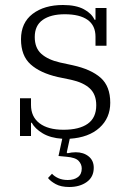

<svg xmlns="http://www.w3.org/2000/svg" viewBox="-20 -544 521 768"><path d="M257 204Q224 204 203 192.5Q182 181 172 168L188 151Q198 162 214 169Q230 176 251 176Q276 176 291.5 164.5Q307 153 307 130Q307 113 294.5 99.5Q282 86 246 83L214 80L229 11Q182 8 151 -10.5Q120 -29 107 -53H104V0H60V-151H104V-124Q104 -77 138 -51Q172 -25 234 -25Q297 -25 331 -49Q365 -73 365 -123Q365 -166 339.5 -190Q314 -214 264 -225L211 -236Q141 -252 102.5 -286.5Q64 -321 64 -387Q64 -453 110.5 -488.5Q157 -524 232 -524Q284 -524 315.5 -507Q347 -490 358 -465H362V-512H406V-361H362V-397Q362 -442 330.5 -464.5Q299 -487 239 -487Q183 -487 151 -464.5Q119 -442 119 -396Q119 -352 145.5 -328.5Q172 -305 220 -294L271 -283Q344 -267 382.5 -233Q421 -199 421 -133Q421 -72 378 -33Q335 6 259 11L247 66L250 69Q258 67 267 66Q276 65 283 65Q314 65 334.5 81.5Q355 98 355 127Q355 164 327 184Q299 204 257 204Z"/></svg>

Font: IBM Plex Serif Light
Style: Regular
Weight: 300
Designer: Mike Abbink, Paul van der Laan, Pieter van Rosmalen
Foundry: Bold Monday
Version: Version 3.001